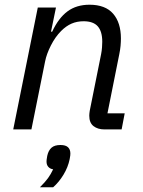

<svg xmlns="http://www.w3.org/2000/svg" viewBox="-20 -548 605 813"><path d="M113 0H36L140 -516H217L196 -414H201Q228 -472 266 -500Q304 -528 359 -528Q426 -528 459 -490Q492 -452 492 -385Q492 -371 490.5 -354Q489 -337 485 -318L435 -68H508L495 0H422Q394 0 376 -14Q358 -28 358 -58Q358 -63 358.5 -67.5Q359 -72 360 -79L408 -318Q411 -333 412 -347.5Q413 -362 413 -371Q413 -415 394 -436.5Q375 -458 334 -458Q306 -458 283 -448Q260 -438 239 -417Q214 -392 195.5 -355.5Q177 -319 171 -288ZM236 66Q258 66 268 75.5Q278 85 278 102Q278 106 277.5 110.5Q277 115 275 126Q268 160 249 191.5Q230 223 205 245H149Q172 222 183.5 206Q195 190 205 169Q192 167 184.5 158.5Q177 150 177 136Q177 133 177.5 128Q178 123 180 112Q185 89 198 77.5Q211 66 236 66Z"/></svg>

Font: IBM Plex Sans Var
Style: Italic
Weight: 400
Italic angle: -11.31°
Designer: Mike Abbink, Paul van der Laan, Pieter van Rosmalen
Foundry: Bold Monday
Version: Version 1.001